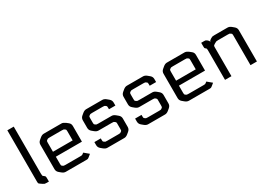

<svg xmlns="http://www.w3.org/2000/svg" viewBox="-13 -1460 2997 2180"><g transform="rotate(-30 1485.0 -370.0)"><path d="M65 -740H149V-125Q149 -102 151 -96.5Q153 -91 165 -83Q178 -73 180.5 -67.5Q183 -62 183 -39V0H153Q134 0 128 -2Q122 -4 107 -14L85 -29Q70 -39 67.5 -45Q65 -51 65 -74Z M684 -90 744 -40 720 -20Q702 -5 695.5 -2.5Q689 0 671 0H404Q380 0 356 -20L332 -40Q308 -60 308 -90V-410Q308 -440 332 -460L356 -480Q380 -500 404 -500H637Q657 -500 685 -480L710 -460Q734 -442 734 -410V-205H392V-111Q392 -96 393.5 -91.5Q395 -87 404 -80Q413 -73 418 -71.5Q423 -70 441 -70H635Q653 -70 659.5 -72.5Q666 -75 684 -90ZM650 -270V-389Q650 -404 648.5 -408.5Q647 -413 638 -420Q629 -427 624 -428.5Q619 -430 601 -430H441Q423 -430 418 -428.5Q413 -427 404 -420Q395 -413 393.5 -408.5Q392 -404 392 -389V-270Z M1172 -290Q1196 -290 1220 -270L1244 -250Q1268 -230 1268 -200V-90Q1268 -60 1244 -40L1220 -20Q1196 0 1172 0H950Q926 0 902 -20L878 -40Q854 -60 854 -90V-130H938V-111Q938 -96 939.5 -91.5Q941 -87 950 -80Q959 -73 964 -71.5Q969 -70 987 -70H1135Q1153 -70 1158 -71.5Q1163 -73 1172 -80Q1181 -87 1182.5 -91.5Q1184 -96 1184 -111V-192Q1183 -200 1172 -210Q1163 -217 1158 -218.5Q1153 -220 1135 -220H960Q936 -220 912 -240L888 -260Q864 -280 864 -310V-410Q864 -440 888 -460L912 -480Q936 -500 960 -500H1172Q1196 -500 1220 -480L1244 -460Q1268 -440 1268 -410V-370H1184V-389Q1184 -404 1182.5 -408.5Q1181 -413 1172 -420Q1163 -427 1158 -428.5Q1153 -430 1135 -430H997Q979 -430 974 -428.5Q969 -427 960 -420Q951 -413 949.5 -408.5Q948 -404 948 -389V-331Q948 -316 949.5 -311.5Q951 -307 960 -300Q969 -293 974 -291.5Q979 -290 997 -290Z M1706 -290Q1730 -290 1754 -270L1778 -250Q1802 -230 1802 -200V-90Q1802 -60 1778 -40L1754 -20Q1730 0 1706 0H1484Q1460 0 1436 -20L1412 -40Q1388 -60 1388 -90V-130H1472V-111Q1472 -96 1473.5 -91.5Q1475 -87 1484 -80Q1493 -73 1498 -71.5Q1503 -70 1521 -70H1669Q1687 -70 1692 -71.5Q1697 -73 1706 -80Q1715 -87 1716.5 -91.5Q1718 -96 1718 -111V-192Q1717 -200 1706 -210Q1697 -217 1692 -218.5Q1687 -220 1669 -220H1494Q1470 -220 1446 -240L1422 -260Q1398 -280 1398 -310V-410Q1398 -440 1422 -460L1446 -480Q1470 -500 1494 -500H1706Q1730 -500 1754 -480L1778 -460Q1802 -440 1802 -410V-370H1718V-389Q1718 -404 1716.5 -408.5Q1715 -413 1706 -420Q1697 -427 1692 -428.5Q1687 -430 1669 -430H1531Q1513 -430 1508 -428.5Q1503 -427 1494 -420Q1485 -413 1483.5 -408.5Q1482 -404 1482 -389V-331Q1482 -316 1483.5 -311.5Q1485 -307 1494 -300Q1503 -293 1508 -291.5Q1513 -290 1531 -290Z M2298 -90 2358 -40 2334 -20Q2316 -5 2309.5 -2.5Q2303 0 2285 0H2018Q1994 0 1970 -20L1946 -40Q1922 -60 1922 -90V-410Q1922 -440 1946 -460L1970 -480Q1994 -500 2018 -500H2251Q2271 -500 2299 -480L2324 -460Q2348 -442 2348 -410V-205H2006V-111Q2006 -96 2007.5 -91.5Q2009 -87 2018 -80Q2027 -73 2032 -71.5Q2037 -70 2055 -70H2249Q2267 -70 2273.5 -72.5Q2280 -75 2298 -90ZM2264 -270V-389Q2264 -404 2262.5 -408.5Q2261 -413 2252 -420Q2243 -427 2238 -428.5Q2233 -430 2215 -430H2055Q2037 -430 2032 -428.5Q2027 -427 2018 -420Q2009 -413 2007.5 -408.5Q2006 -404 2006 -389V-270Z M2468 -500H2503Q2521 -500 2527.5 -497.5Q2534 -495 2546 -485Q2562 -472 2562 -460H2566Q2566 -472 2588 -485Q2606 -496 2612.5 -498Q2619 -500 2637 -500H2814Q2838 -500 2862 -480L2886 -460Q2910 -440 2910 -410V0H2826V-389Q2826 -404 2824.5 -408.5Q2823 -413 2814 -420Q2805 -427 2800 -428.5Q2795 -430 2777 -430H2649Q2631 -430 2624.5 -428Q2618 -426 2600 -415Q2582 -404 2579 -399Q2576 -394 2576 -379V0H2492V-389Q2492 -404 2490.5 -408.5Q2489 -413 2480 -420Q2471 -427 2469.5 -431.5Q2468 -436 2468 -451Z"/></g></svg>

Font: Electrolize
Style: Regular
Weight: 400
Designer: Valery Zaveryaev
Foundry: Cyreal (www.cyreal.org)
Version: Version 1.002